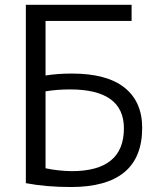

<svg xmlns="http://www.w3.org/2000/svg" viewBox="-20 -750 643 780"><path d="M165 -66.4Q214.8 -55.7 271.5 -54.7Q483.4 -54.7 483.4 -228.5Q483.4 -386.7 264.6 -386.7Q210.9 -386.7 165 -378.9ZM165 -443.4Q214.8 -451.2 271.5 -451.2Q414.1 -451.2 485.8 -394Q557.6 -336.9 557.6 -230.5Q557.6 9.8 267.6 9.8Q168 9.8 85 -5.9V-730.5H514.6V-665H165Z"/></svg>

Font: Gen Shin Gothic Normal
Style: Regular
Weight: 300
Designer: [Source Han Sans]
Ryoko NISHIZUKA  (kana & ideographs); Paul D. Hunt (Latin, Greek & Cyrillic); Wenlong ZHANG  (bopomofo
Version: Version 1.002.20150607